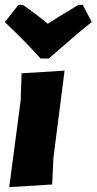

<svg xmlns="http://www.w3.org/2000/svg" viewBox="-23 -767 398 791"><path d="M318 -747 355 -676Q315 -646 178 -526H144Q97 -580 -3 -676L53 -747H71Q134 -703 174 -669Q200 -687 300 -747ZM243 -476 197 -116 192 -7 15 4 62 -352 66 -465Z"/></svg>

Font: Alegreya Sans SC Black
Style: Italic
Weight: 900
Italic angle: -7°
Designer: Juan Pablo del Peral
Foundry: Huerta Tipografica
Version: Version 2.007